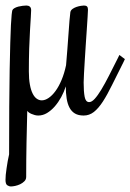

<svg xmlns="http://www.w3.org/2000/svg" viewBox="-39 -420 474 698"><path d="M200.2 -106Q193.8 -85.9 183.6 -67.1Q173.3 -48.3 160.2 -33.2Q147 -18.1 131.8 -9Q116.7 0 100.1 0Q93.8 0 87.4 -1.7Q81.1 -3.4 75.4 -5.9Q69.8 -8.3 65.9 -11.2Q62 -14.2 60.1 -17.1Q58.6 37.6 57.4 99.1Q56.2 160.6 56.2 223.1Q56.2 232.4 49.6 239Q43 245.6 34.2 249.8Q25.4 253.9 16.1 255.9Q6.8 257.8 1 257.8Q-6.3 257.8 -12.7 253.4Q-19 249 -19 233.9Q-19 226.6 -18.1 215.6Q-17.1 204.6 -15.1 191.9Q-13.2 179.2 -11 166Q-8.8 152.8 -5.9 141.1Q-5.9 43.5 -5.4 -32.5Q-4.9 -108.4 -3.9 -165.5Q-2.9 -222.7 -1.7 -262.7Q-0.5 -302.7 0.7 -328.4Q2 -354 3.4 -366.9Q4.9 -379.9 5.9 -382.8Q7.8 -387.2 13.9 -390.6Q20 -394 27.6 -396Q35.2 -397.9 43.2 -398.9Q51.3 -399.9 57.1 -399.9Q64.5 -399.9 69.3 -396Q74.2 -392.1 74.2 -382.8Q74.2 -376 73 -357.4Q71.8 -338.9 70.1 -309.8Q68.4 -280.8 67.1 -242.9Q65.9 -205.1 65.9 -160.2Q65.9 -132.8 69.6 -112.8Q73.2 -92.8 79.6 -80.1Q85.9 -67.4 94.5 -61.3Q103 -55.2 112.8 -55.2Q125 -55.2 137.9 -64Q150.9 -72.8 162.8 -89.1Q174.8 -105.5 184.8 -129.2Q194.8 -152.8 201.2 -183.1Q203.6 -209.5 205.8 -239.5Q208 -269.5 210 -296.6Q211.9 -323.7 213.6 -345.2Q215.3 -366.7 216.8 -376Q218.3 -382.8 224.6 -387.5Q231 -392.1 239 -394.8Q247.1 -397.5 254.6 -398.7Q262.2 -399.9 266.1 -399.9Q274.4 -399.9 277.6 -396.2Q280.8 -392.6 280.8 -384.8Q280.8 -377.9 279.5 -358.6Q278.3 -339.4 276.6 -313.7Q274.9 -288.1 272.9 -258.8Q271 -229.5 269.3 -202.4Q267.6 -175.3 266.4 -153.3Q265.1 -131.3 265.1 -120.1Q265.1 -86.9 268.8 -67.9Q272.5 -48.8 285.2 -48.8Q294.4 -48.8 305.4 -60.8Q316.4 -72.8 329.3 -94.2Q342.3 -115.7 357.4 -145.3Q372.6 -174.8 390.1 -210L395 -220.2L415 -205.1L410.2 -194.8Q386.7 -148.4 368.9 -112.1Q351.1 -75.7 335 -50.8Q318.8 -25.9 302.2 -12.9Q285.6 0 265.1 0Q246.1 0 233.6 -7.3Q221.2 -14.6 213.9 -28.3Q206.5 -42 203.4 -61.5Q200.2 -81.1 200.2 -106Z"/></svg>

Font: Rochester
Style: Regular
Weight: 400
Version: Version 1.006